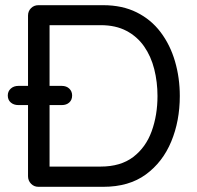

<svg xmlns="http://www.w3.org/2000/svg" viewBox="-20 -720 758 740"><path d="M378 -700Q451 -700 506.5 -672.5Q562 -645 599 -596Q636 -547 654.5 -483.5Q673 -420 673 -350Q673 -254 640 -174.5Q607 -95 542 -47.5Q477 0 378 0H128Q111 0 99.5 -12Q88 -24 88 -41V-660Q88 -677 99.5 -688.5Q111 -700 128 -700ZM368 -78Q445 -78 493.5 -115Q542 -152 564.5 -214Q587 -276 587 -350Q587 -404 574.5 -453.5Q562 -503 535.5 -541Q509 -579 467.5 -601Q426 -623 368 -623H163L171 -631V-68L165 -78ZM51 -315Q33 -315 21.5 -325Q10 -335 10 -352Q10 -368 21.5 -378.5Q33 -389 51 -389H218Q236 -389 247 -378.5Q258 -368 258 -352Q258 -335 247 -325Q236 -315 218 -315Z"/></svg>

Font: Quicksand Light Medium
Style: Regular
Weight: 500
Version: Version 3.006